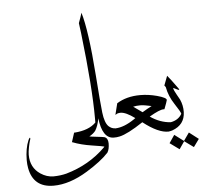

<svg xmlns="http://www.w3.org/2000/svg" viewBox="-67 -901 1305 1222"><g transform="rotate(-5 586.0 -289.5)"><path d="M631.8 -20Q561.5 -22.9 546.4 -150.4Q537.6 -101.6 519.5 -73.2Q505.9 -55.7 480 -41Q490.2 -38.6 528.3 -34.4Q566.4 -30.3 575.2 -27.8Q597.7 -20 598.1 13.7Q598.1 50.8 585 71.8Q537.6 123.5 443.4 181.2Q328.6 251.5 226.1 251.5Q97.2 251.5 73.7 125.5Q69.3 101.6 69.3 75.2Q69.8 -1 92.3 -52.7Q98.1 -65.4 102.5 -65.9Q104 -64 104 -60.3Q104 -56.6 100.3 -46.4Q96.7 -36.1 90.8 -6.6Q85 22.9 85 41.5Q85 124 147.9 166Q187.5 192.4 230.5 192.4Q230.5 192.4 231 192.4Q274.4 191.9 313 182.1Q460.9 140.1 564.9 37.1L569.3 31.7Q560.5 28.3 491.2 17.8Q421.9 7.3 368.7 -13.7H366.2L367.2 -14.6H366.2L385.3 -74.2L387.2 -73.2Q480.5 -80.1 525.4 -126V-152.3Q525.4 -351.6 484.9 -697.8Q481 -731.9 476.1 -765.1L489.7 -803.2Q491.2 -808.1 494.1 -817.1Q497.1 -826.2 498 -829.6Q533.2 -715.8 554.7 -422.4Q566.9 -251 574.7 -185.3Q582.5 -119.6 606 -96.2Q625 -78.6 647.5 -78.1Q653.8 -75.2 653.3 -52.7Q653.3 -31.2 637.7 -22Q635.3 -20 631.8 -20ZM546.4 -152.3 545.4 -151.4H546.4Z M990.7 -228.5Q988.8 -218.3 970.7 -171.9H964.8Q939.5 -171.9 873.5 -133.3Q935.5 -90.3 1003.4 -85.9Q1010.3 -85.4 1011.2 -67.4Q1011.2 -36.6 985.4 -27.8Q919.9 -25.9 823.2 -101.6Q723.6 -35.2 671.9 -23.9Q652.8 -19.5 631.8 -20Q625.5 -22.9 624.5 -42Q624.5 -59.6 635.5 -68.6Q646.5 -77.6 649.9 -77.6Q705.1 -79.6 771 -124.5Q778.3 -129.4 781.2 -131.8Q724.1 -173.8 690.4 -173.8Q680.2 -173.8 670.4 -170.9Q661.1 -165.5 656.7 -163.1L674.8 -235.8Q736.8 -274.9 824.7 -274.9Q877 -274.9 931.6 -260.3Q993.7 -243.2 990.7 -228.5ZM773.9 -205.1Q823.2 -170.9 830.6 -165Q861.3 -183.6 891.1 -199.2Q842.8 -210 819.8 -210Q793.9 -210 773.9 -205.1Z M985.4 -27.8Q978 -29.3 977.1 -42.5Q976.6 -68.8 993.2 -82Q996.1 -85 1003.4 -85.9Q1053.2 -94.7 1075.2 -133.8Q1072.8 -146.5 1037.6 -199.5Q1002.4 -252.4 991.7 -310.5V-311.5L983.4 -322.3L1006.3 -382.3Q1022.9 -364.3 1071.3 -296.4Q1082.5 -281.2 1064.9 -289.1Q1057.6 -292.5 1043 -299.8Q1038.1 -302.7 1037.6 -301.3Q1040 -286.1 1056.6 -257.8Q1073.2 -229.5 1075.2 -224.6Q1092.8 -186 1091.8 -143.1Q1089.4 -62 1009.3 -33.2Q999 -29.8 985.4 -27.8ZM1078.1 42 1044.9 90.3 984.4 46.4 1018.6 -3.9 1077.1 40 1112.8 -10.7 1172.4 35.2 1136.7 84.5Z"/></g></svg>

Font: AMoshref-Thulth
Style: Regular
Weight: 400
Designer: Ali Moshref
Foundry: Ali Moshref
Version: Version 0.1